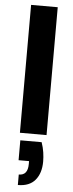

<svg xmlns="http://www.w3.org/2000/svg" viewBox="-65 -752 410 1077"><g transform="rotate(5 139.5 -213.5)"><path d="M65 0V-720H215V0ZM79 293V234Q105 234 117.5 218Q130 202 130 170V154H71V42H191Q201 71 205 98Q209 125 209 150Q209 215 176.5 254Q144 293 79 293Z"/></g></svg>

Font: DM Sans 17pt Black
Style: Regular
Weight: 900
Version: Version 4.004;gftools[0.9.30]